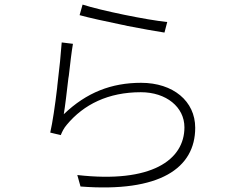

<svg xmlns="http://www.w3.org/2000/svg" viewBox="-20 -789 1040 837"><path d="M709 -693C620 -702 420 -743 340 -769L327 -723C366 -712 439 -696 512 -681L523 -679L535 -676C597 -664 657 -653 697 -647L709 -693ZM831 -232C831 -348 735 -428 595 -428C466 -428 357 -386 258 -291C264 -326 271 -387 278 -447L280 -459C286 -512 292 -564 298 -598L249 -604C246 -560 239 -489 230 -416L229 -405C220 -329 209 -254 199 -211L245 -200C250 -213 258 -230 271 -245C345 -334 452 -387 594 -387C705 -387 784 -322 784 -234C784 -92 641 11 317 -26L331 24C677 51 831 -56 831 -232Z"/></svg>

Font: Glow Sans SC Normal Light
Style: Regular
Weight: 300
Designer: Ryoko NISHIZUKA (kana, bopomofo & ideographs); Paul D. Hunt (Latin, Greek & Cyrillic); Sandoll Communications, Soo-young
Version: Version 0.93